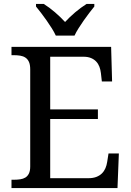

<svg xmlns="http://www.w3.org/2000/svg" viewBox="-20 -951 663 971"><path d="M233.9 -49.8H426.8Q450.7 -49.8 467.5 -56.4Q484.4 -63 495.6 -74.2Q506.8 -85.4 513.2 -100.3Q519.5 -115.2 522 -131.8L528.8 -174.8H581.1L574.2 0H38.1V-42H50.8Q67.4 -42 82.3 -44.2Q97.2 -46.4 108.4 -53.2Q119.6 -60.1 126.2 -73.5Q132.8 -86.9 132.8 -108.9V-600.1Q132.8 -623.5 126.5 -637.7Q120.1 -651.9 108.9 -659.4Q97.7 -667 82.8 -669.4Q67.9 -671.9 50.8 -671.9H38.1V-713.9H542L546.9 -539.1H495.1L490.2 -582Q488.3 -598.6 482.7 -613.5Q477.1 -628.4 466.6 -639.6Q456.1 -650.9 440.2 -657.5Q424.3 -664.1 401.9 -664.1H233.9V-397.9H475.1V-349.1H233.9ZM162.1 -931.2H201.2Q215.3 -922.4 229.7 -911.6Q244.1 -900.9 258.1 -888.9Q272 -877 284.9 -864.5Q297.9 -852.1 309.1 -839.8Q320.3 -852.1 333.3 -864.5Q346.2 -877 360.4 -888.9Q374.5 -900.9 389.2 -911.6Q403.8 -922.4 418 -931.2H457V-918Q445.3 -903.8 431.2 -885.3Q417 -866.7 403.1 -846.9Q389.2 -827.1 377 -807.6Q364.7 -788.1 356.9 -771H262.2Q254.4 -788.1 242.2 -807.6Q230 -827.1 216.1 -846.9Q202.1 -866.7 188 -885.3Q173.8 -903.8 162.1 -918Z"/></svg>

Font: Droid-TTFautohint Serif
Style: Regular
Weight: 400
Foundry: Ascender Corporation
Version: Version 1.00; ttfautohint (v1.00rc1.4-1a1c-dirty) -l 8 -r 50